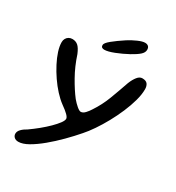

<svg xmlns="http://www.w3.org/2000/svg" viewBox="-189 -719 934 1021"><g transform="rotate(30 278.5 -209.0)"><path d="M79.5 187.5Q63 187.5 53.8 178.8Q44.5 170 44.5 157.5Q44.5 143 57.2 129.8Q70 116.5 90.5 105.5Q117.5 86.5 143.8 65Q170 43.5 191.8 22Q213.5 0.5 226.5 -17Q239.5 -34.5 239.5 -45.5Q239.5 -54.5 225.8 -68.2Q212 -82 184.5 -101.5Q160 -119.5 135.8 -146Q111.5 -172.5 89.8 -204.2Q68 -236 51 -268.8Q34 -301.5 24.2 -332Q14.5 -362.5 14.5 -387Q14.5 -399.5 20 -409.2Q25.5 -419 35 -424.5Q44.5 -430 56.5 -430Q77 -430 91.2 -418Q105.5 -406 119 -373.5Q140 -309 170.8 -254.5Q201.5 -200 230.5 -162.5Q246 -144 262.2 -130.2Q278.5 -116.5 287 -116.5Q300.5 -116.5 313.5 -130.5Q326.5 -144.5 335.5 -159.5Q367.5 -207.5 388 -261.5Q408.5 -315.5 429 -375Q439.5 -401 453 -418Q466.5 -435 483 -435Q506 -435 515 -422.8Q524 -410.5 524 -391Q524 -359 513.2 -320Q502.5 -281 484.5 -239Q466.5 -197 444.5 -157Q422.5 -117 399 -82.5Q375.5 -48 354.5 -24.5Q324 11 287 48.2Q250 85.5 212 117Q174 148.5 139.8 168Q105.5 187.5 79.5 187.5ZM230.5 -465Q221.5 -465 216 -469Q210.5 -473 210.5 -482.5Q210.5 -495 237.5 -517Q264.5 -539 305.5 -566Q331.5 -582.5 358.2 -594.2Q385 -606 401 -606Q414 -606 421.5 -599.2Q429 -592.5 429 -578.5Q429 -561.5 412 -546.5Q395 -531.5 363 -514Q327 -494.5 289.5 -479.8Q252 -465 230.5 -465Z"/></g></svg>

Font: Gluten Light
Style: Regular
Weight: 300
Designer: Tyler Finck
Foundry: Etcetera Type Company
Version: Version 1.300